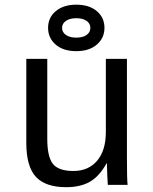

<svg xmlns="http://www.w3.org/2000/svg" viewBox="-20 -775 640 805"><path d="M178.2 -528.3V-193.4Q178.2 -117.2 202.1 -87.6Q226.1 -58.1 287.6 -58.1Q350.6 -58.1 387.2 -101.1Q423.8 -144 423.8 -222.2V-528.3H512.2V-112.8Q512.2 -20.5 515.1 0H432.1Q431.6 -2.4 431.2 -13.2Q430.7 -23.9 429.9 -37.8Q429.2 -51.8 428.2 -90.3H426.8Q396.5 -35.6 356.7 -12.9Q316.9 9.8 257.8 9.8Q170.9 9.8 130.6 -33.4Q90.3 -76.7 90.3 -176.3V-528.3ZM418 -658.2Q418 -615.7 386 -588.1Q354 -560.5 299.8 -560.5Q245.1 -560.5 213.4 -588.1Q181.6 -615.7 181.6 -658.2Q181.6 -701.7 214.1 -728.5Q246.6 -755.4 299.8 -755.4Q354 -755.4 386 -728.3Q418 -701.2 418 -658.2ZM358.9 -658.2Q358.9 -676.3 343 -687.5Q327.1 -698.7 299.8 -698.7Q272.9 -698.7 256.6 -687.5Q240.2 -676.3 240.2 -658.2Q240.2 -639.6 256.6 -628.4Q272.9 -617.2 299.8 -617.2Q327.1 -617.2 343 -628.4Q358.9 -639.6 358.9 -658.2Z"/></svg>

Font: Cousine
Style: Regular
Weight: 400
Monospace: yes
Designer: Steve Matteson
Foundry: Monotype Imaging Inc.
Version: Version 1.21